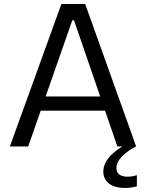

<svg xmlns="http://www.w3.org/2000/svg" viewBox="-20 -733 730 961"><path d="M29.4 0Q50.3 -57.7 73.1 -121.1Q96 -184.5 116.9 -241.7L205.3 -486.4Q229.2 -552.3 248.5 -605.6Q267.8 -659 287.3 -713H406.3Q426.1 -657.8 445.1 -604.8Q464 -551.8 487.6 -486L575.3 -240.6Q596.4 -181.6 618.8 -119.3Q641.2 -57 661.3 0H567.3Q546 -62.5 523.2 -128.6Q500.5 -194.8 480.3 -253.4L350.5 -631.3H341.8L210.9 -257Q189.5 -195.9 166.4 -129.2Q143.3 -62.6 121.2 0ZM161.6 -179.2 169.3 -250.2H530.6L536.9 -179.2ZM606.4 207.8Q570.7 207.8 546.3 197.6Q522 187.4 509.6 169.1Q497.1 150.8 497.1 126.6Q497.1 102.3 508.7 79.9Q520.2 57.5 542.8 36.7Q565.4 15.9 598.7 -3.4V-21.4L642.2 -25L661 0Q620.3 20.3 591.5 49.3Q562.8 78.2 562.8 108.1Q562.8 129.9 577.6 140.6Q592.4 151.3 617.2 151.3Q634 151.3 646.1 148.8Q658.1 146.3 665 143.9V199.6Q654 202.9 638.2 205.3Q622.4 207.8 606.4 207.8Z"/></svg>

Font: Commissioner Thin
Style: Regular
Weight: 100
Designer: Kostas Bartsokas
Foundry: Kostas Bartsokas
Version: Version 1.001;gftools[0.9.23]